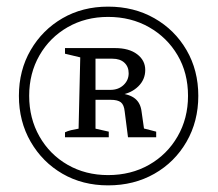

<svg xmlns="http://www.w3.org/2000/svg" viewBox="-20 -764 656 579"><path d="M306 -205Q229 -205 168.5 -240Q108 -275 72.5 -336.5Q37 -398 37 -475Q37 -552 72.5 -613Q108 -674 168.5 -709Q229 -744 306 -744Q384 -744 445.5 -709Q507 -674 542.5 -613Q578 -552 578 -475Q578 -398 542.5 -336.5Q507 -275 445.5 -240Q384 -205 306 -205ZM176 -350V-365Q184 -369 194.5 -371.5Q205 -374 217 -376L222 -591L176 -602V-619H268V-376L308 -367V-350ZM306 -236Q375 -236 429.5 -267Q484 -298 515.5 -352.5Q547 -407 547 -475Q547 -544 515.5 -597.5Q484 -651 429.5 -682Q375 -713 306 -713Q238 -713 184 -682Q130 -651 99 -597Q68 -543 68 -475Q68 -407 99 -352.5Q130 -298 184 -267Q238 -236 306 -236ZM366 -350 356 -428Q354 -448 344.5 -455.5Q335 -463 314 -463H245V-493H313Q337 -493 352.5 -507.5Q368 -522 368 -543Q368 -563 355 -575Q342 -587 319 -587H245V-619H327Q369 -619 393.5 -600.5Q418 -582 418 -553Q418 -524 397 -503.5Q376 -483 344 -478L336 -484Q371 -480 387.5 -466.5Q404 -453 407 -427L418 -350L393 -382L451 -367V-350Z"/></svg>

Font: Piazzolla Thin
Style: Regular
Weight: 400
Version: Version 2.001